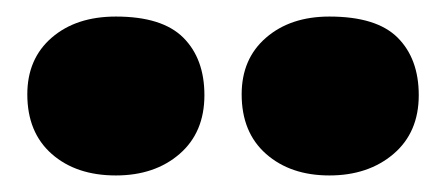

<svg xmlns="http://www.w3.org/2000/svg" viewBox="-20 -807 540 232"><path d="M378 -595Q331 -595 301.5 -621Q272 -647 272 -693Q272 -736 301.5 -761.5Q331 -787 378 -787Q435 -787 460.5 -761.5Q486 -736 486 -692Q486 -647 455.5 -621Q425 -595 378 -595ZM120 -595Q72 -595 42.5 -621Q13 -647 13 -693Q13 -736 42.5 -761.5Q72 -787 120 -787Q176 -787 201.5 -761.5Q227 -736 227 -692Q227 -647 197 -621Q167 -595 120 -595Z"/></svg>

Font: Literata Black
Style: Regular
Weight: 900
Designer: Latin by Veronika Burian and Jose Scaglione. Greek by Irene Vlachou. Cyrillic by Vera Evstafieva.
Foundry: TypeTogether
Version: Version 3.103;gftools[0.9.29]